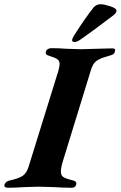

<svg xmlns="http://www.w3.org/2000/svg" viewBox="-62 -882 569 905"><path d="M-41 -11Q-37 -27 -14 -32Q28 -41 46 -54Q64 -67 73 -97L214 -551Q219 -571 219 -580Q219 -595 208 -603Q197 -611 169 -619Q149 -624 155 -640Q156 -646 163.5 -650.5Q171 -655 179 -655Q216 -655 253 -652Q301 -650 320 -650Q339 -650 389 -652Q443 -654 467 -654Q485 -654 480 -640Q478 -631 471.5 -626.5Q465 -622 452 -619Q408 -607 391.5 -594Q375 -581 366 -550L238 -134Q225 -94 225 -73Q225 -57 234 -49.5Q243 -42 266 -36Q288 -31 294 -26Q300 -21 297 -12Q294 3 275 3Q238 3 194 0Q138 -2 120 -2Q100 -2 50 0Q11 3 -26 3Q-34 3 -38.5 -1Q-43 -5 -41 -11ZM278 -692V-694Q278 -699 286 -713Q340 -798 380 -848Q393 -862 413 -862Q428 -862 457.5 -852.5Q487 -843 487 -832Q487 -825 483 -820Q479 -815 470 -808Q365 -728 315 -694Q300 -684 290 -684Q278 -684 278 -692Z"/></svg>

Font: EB Garamond
Style: Bold Italic
Weight: 700
Italic angle: -17.2°
Designer: Georg Duffner and Octavio Pardo
Foundry: Georg Duffner
Version: Version 1.000